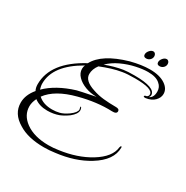

<svg xmlns="http://www.w3.org/2000/svg" viewBox="-143 -687 817 844"><g transform="rotate(30 265.0 -265.0)"><path d="M191 38Q110 38 61 7Q5 -26 5 -82Q5 -121 36 -158Q29 -171 29 -189Q29 -301 174 -379Q208 -443 329 -478Q356 -485 380 -488.5Q404 -492 425 -492Q475 -492 504 -472Q530 -454 530 -428Q530 -409 514.5 -393Q499 -377 471 -373H465Q460 -373 460 -376Q460 -382 469 -382Q479 -386 479 -396Q479 -425 388 -425Q368 -425 352 -424Q336 -423 325 -421Q300 -417 274 -409Q248 -401 221 -390Q203 -366 203 -341Q203 -307 259 -289Q285 -280 314 -277Q343 -274 374 -274H377Q395 -274 395 -262Q395 -248 371 -249Q295 -252 208 -229Q108 -203 68 -148Q94 -124 139 -124Q158 -124 176 -128.5Q194 -133 217 -149Q244 -169 244 -184Q244 -187 242 -193Q240 -197 243 -198Q245 -198 246 -195Q249 -189 249 -183Q249 -164 223 -143Q201 -127 181 -119Q154 -109 123 -109Q83 -109 57 -129Q46 -107 46 -87Q46 -42 87 -12Q131 20 204 20Q217 20 229 19Q241 18 254 16Q342 4 406 -35Q474 -77 479 -128Q481 -136 484 -136Q487 -136 487 -131Q487 -67 409 -19Q341 23 246 34Q232 36 218.5 37Q205 38 191 38ZM481 -384Q501 -393 501 -423Q501 -446 484 -460Q465 -478 423 -478Q397 -478 362.5 -470.5Q328 -463 294.5 -447.5Q261 -432 237 -408Q281 -425 324 -432Q344 -435 379 -435Q486 -435 486 -396Q486 -391 481 -384ZM50 -173Q100 -223 191 -251Q195 -252 217.5 -257Q240 -262 281 -270Q250 -270 223.5 -280Q197 -290 180.5 -307Q164 -324 164 -345Q164 -356 168 -364Q45 -294 45 -202Q45 -194 46.5 -187Q48 -180 50 -173ZM453 -525Q439 -525 439 -538Q439 -548 447.5 -558Q456 -568 466 -568Q472 -568 476 -563Q480 -558 480 -551Q480 -540 472 -532.5Q464 -525 453 -525ZM385 -525Q371 -525 371 -538Q371 -548 379.5 -558Q388 -568 398 -568Q404 -568 408 -563Q412 -558 412 -551Q412 -540 404 -532.5Q396 -525 385 -525Z"/></g></svg>

Font: Passions Conflict
Style: Regular
Weight: 400
Designer: Robert E. Leuschke
Foundry: Robert E. Leuschke
Version: Version 1.010; ttfautohint (v1.8.3)